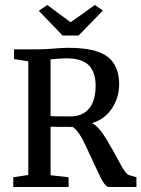

<svg xmlns="http://www.w3.org/2000/svg" viewBox="-20 -747 565 767"><path d="M230 -605 135 -704 169 -727 262 -658 359 -727 391 -705 294 -605ZM33 0V-39L93 -48V-502L36 -511V-550H137Q157 -550 194 -553Q231 -556 253 -556Q363 -556 409.5 -520.5Q456 -485 456 -410Q456 -358 427.5 -314.5Q399 -271 348 -255Q376 -240 406 -189.5Q436 -139 459 -95Q482 -51 497 -47L525 -39V0H414Q399 0 374.5 -53Q350 -106 321.5 -166.5Q293 -227 270 -240Q193 -240 182 -241V-47L254 -39V0ZM182 -283Q191 -282 262 -282Q309 -282 335.5 -313Q362 -344 362 -405Q362 -458 335 -486Q308 -514 244 -514Q230 -514 182 -510Z"/></svg>

Font: Aikya Medium
Style: Regular
Weight: 500
Designer: Neelakash Kshetrimayum (Latin subset based on Merriweather by Eben Sorkin)
Foundry: Brand New Type
Version: Version 1.00 b005